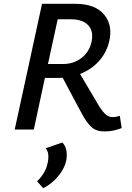

<svg xmlns="http://www.w3.org/2000/svg" viewBox="-20 -678 693 1005"><path d="M607 -72 617 -8Q573 10 528 10Q502 10 483 2.5Q464 -5 447 -25Q430 -45 420.5 -61.5Q411 -78 392 -113L308 -271Q300 -270 285 -270H215L157 0H57L200 -658H375Q479 -658 526 -600.5Q573 -543 550 -455Q535 -398 495.5 -355.5Q456 -313 399 -291L486 -144Q511 -100 529.5 -82.5Q548 -65 568 -65Q587 -65 607 -72ZM231 -343H311Q364 -343 404.5 -373Q445 -403 458 -454Q472 -512 443 -544.5Q414 -577 352 -577H282ZM306 68Q337 98 327 162Q318 204 284.5 244.5Q251 285 206 307L174 271Q220 227 230 172Q240 122 219 98Z"/></svg>

Font: EauTestInfant Semibold
Style: Italic
Weight: 600
Italic angle: -12°
Designer: Christian Thalmann (Catharsis Fonts)
Version: Version 0.001;PS 000.001;hotconv 1.0.88;makeotf.lib2.5.64775